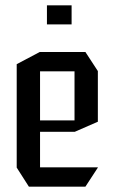

<svg xmlns="http://www.w3.org/2000/svg" viewBox="-20 -704 433 724"><path d="M89 0 43 -72V-462L130 -508H302L349 -436V-245L262 -207H131V-73H349V-72L302 0ZM131 -435V-250H261V-435ZM157 -612V-684H250V-612Z"/></svg>

Font: Foldit Thin
Style: Regular
Weight: 400
Version: Version 1.003